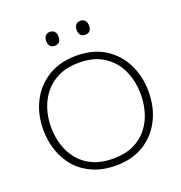

<svg xmlns="http://www.w3.org/2000/svg" viewBox="-160 -1060 1139 1207"><g transform="rotate(-20 409.0 -457.0)"><path d="M412.5 9.5Q325 9.5 258.5 -19.5Q192 -48.5 147.2 -99.2Q102.5 -150 79.8 -216.5Q57 -283 57 -357.5Q57 -461.5 99.5 -544.8Q142 -628 221.2 -676.8Q300.5 -725.5 410.5 -725.5Q522 -725.5 600.5 -676Q679 -626.5 720.2 -543.2Q761.5 -460 761.5 -358Q761.5 -252.5 719 -169.5Q676.5 -86.5 598.5 -38.5Q520.5 9.5 412.5 9.5ZM410.5 -37.5Q489 -37.5 545.5 -63.8Q602 -90 638.5 -135.5Q675 -181 692.2 -238.2Q709.5 -295.5 709.5 -358Q709.5 -447 676.2 -519.8Q643 -592.5 576.5 -635.5Q510 -678.5 410.5 -678.5Q333.5 -678.5 276.8 -652.2Q220 -626 182.8 -581Q145.5 -536 127 -478.2Q108.5 -420.5 108.5 -358Q108.5 -294.5 126.5 -236.8Q144.5 -179 181.2 -134Q218 -89 275 -63.2Q332 -37.5 410.5 -37.5ZM509.5 -829.5Q491.5 -829.5 480 -841.2Q468.5 -853 468.5 -876Q468.5 -899.5 480.2 -911.2Q492 -923 510.5 -923Q529 -923 540.2 -910.8Q551.5 -898.5 551.5 -876Q551.5 -829.5 509.5 -829.5ZM305.5 -829.5Q288 -829.5 276.5 -841.2Q265 -853 265 -876Q265 -899.5 276.5 -911.2Q288 -923 306.5 -923Q325.5 -923 336.5 -910.8Q347.5 -898.5 347.5 -876Q347.5 -829.5 305.5 -829.5Z"/></g></svg>

Font: Commissioner ExtraLight
Style: Regular
Weight: 200
Designer: Kostas Bartsokas
Foundry: Kostas Bartsokas
Version: Version 1.000; ttfautohint (v1.8.3)